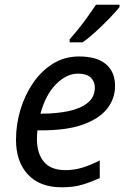

<svg xmlns="http://www.w3.org/2000/svg" viewBox="-20 -786 539 816"><path d="M242 10Q149 10 98.5 -44.5Q48 -99 48 -192Q48 -256 66.5 -318.5Q85 -381 120 -432.5Q155 -484 204.5 -515Q254 -546 316 -546Q392 -546 430.5 -513Q469 -480 469 -421Q469 -368 436.5 -325.5Q404 -283 335 -257.5Q266 -232 156 -232H139Q138 -223 137.5 -213Q137 -203 137 -195Q137 -134 166.5 -98.5Q196 -63 258 -63Q296 -63 330 -73.5Q364 -84 404 -104V-29Q366 -12 329.5 -1Q293 10 242 10ZM152 -303H159Q219 -303 270 -313.5Q321 -324 352 -348.5Q383 -373 383 -414Q383 -440 365.5 -456.5Q348 -473 311 -473Q263 -473 218.5 -428.5Q174 -384 152 -303ZM276 -606V-619Q293 -638 314 -664Q335 -690 354 -717Q373 -744 388 -766H488V-756Q474 -738 446.5 -709.5Q419 -681 388 -652.5Q357 -624 331 -606Z"/></svg>

Font: BC Sans
Style: Italic
Weight: 400
Italic angle: -12°
Designer: Monotype Design Team
Designer: Province of B.C.
Foundry: Monotype Imaging Inc.
Version: Version 2.000;GOOG;noto-source:20170915:90ef993387c0